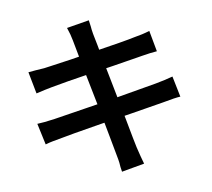

<svg xmlns="http://www.w3.org/2000/svg" viewBox="-91 -910 1181 1071"><g transform="rotate(-10 500.0 -375.0)"><path d="M352 -786 479 -807 484 -771Q485 -754 489 -731Q488 -735 503 -660Q519 -570 539 -472L586 -232Q613 -88 619 -62Q633 -3 644 34L515 57Q510 30 509 5Q507 -12 501 -42L481 -149L449 -318Q395 -586 372 -712Q366 -746 352 -786ZM141 -584 187 -587 223 -592Q342 -608 449 -626Q665 -659 713 -670Q759 -677 801 -690L823 -571L783 -567L736 -560L712 -556Q547 -529 463 -517Q275 -488 209 -475Q176 -469 121 -456L97 -580ZM195 -298Q371 -325 488 -344L786 -395Q840 -405 884 -417L908 -299Q880 -298 807 -284L703 -267Q667 -261 617 -253Q567 -245 502 -235L427 -223Q256 -195 218 -187L163 -177Q151 -175 122 -167L96 -288Q132 -289 195 -298Z"/></g></svg>

Font: Merged Yaku Han JP SemiBold
Style: Regular
Weight: 600
Designer: Ryoko NISHIZUKA 西塚涼子 (kana, bopomofo & ideographs); Paul D. Hunt (Latin, Greek & Cyrillic); Sandoll Communications 산돌커뮤니
Foundry: Adobe
Version: Version 2.004